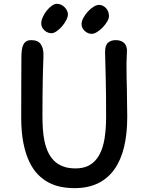

<svg xmlns="http://www.w3.org/2000/svg" viewBox="-20 -981 786 1016"><path d="M91.8 0ZM92.3 -358.9Q91.8 -436.5 92.5 -514.9Q93.3 -593.3 93.3 -679.2Q93.3 -699.7 95.5 -716.3Q97.7 -732.9 103.5 -744.6Q109.4 -756.3 119.4 -762.5Q129.4 -768.6 145 -768.6Q180.7 -768.6 195.3 -747.8Q210 -727.1 210 -691.4Q210 -681.2 209.5 -669.4Q209 -657.7 208.5 -641.6Q208 -625.5 207.3 -602.5Q206.5 -579.6 206.1 -547.4Q205.6 -515.1 205.1 -471.2Q204.6 -427.2 204.6 -368.7Q204.6 -333.5 206.8 -299.1Q209 -264.6 215.6 -233.6Q222.2 -202.6 234.4 -176.3Q246.6 -149.9 265.9 -130.6Q285.2 -111.3 313.2 -100.6Q341.3 -89.8 379.9 -89.8Q424.3 -89.8 455.1 -107.9Q485.8 -126 505.1 -160.6Q524.4 -195.3 533 -246.3Q541.5 -297.4 541.5 -363.3Q541.5 -481.9 539.6 -564Q537.6 -646 536.6 -682.6Q536.1 -689.9 536.1 -697.8Q536.1 -705.6 536.1 -707Q536.1 -741.7 551.5 -755.1Q566.9 -768.6 592.8 -768.6Q609.4 -768.6 620.8 -763.7Q632.3 -758.8 639.2 -751Q646 -743.2 648.9 -733.4Q651.9 -723.6 651.9 -714.4Q651.9 -698.2 650.6 -681.4Q649.4 -664.6 649.4 -646.5Q649.4 -607.4 649.9 -574.2Q650.4 -541 651.4 -510.7Q651.4 -475.6 652.3 -439.7Q653.3 -403.8 653.3 -362.3Q653.3 -272.9 636.5 -202.9Q619.6 -132.8 585 -84.5Q550.3 -36.1 497.8 -10.7Q445.3 14.6 374.5 14.6Q338.9 14.6 304.2 8.1Q269.5 1.5 238.3 -14.6Q207 -30.8 180.4 -58.1Q153.8 -85.4 134.3 -127Q114.7 -168.5 103.5 -225.6Q92.3 -282.7 92.3 -358.9ZM252 -805.2Q243.2 -805.2 233.6 -808.8Q224.1 -812.5 216.3 -819.3Q208.5 -826.2 203.4 -835.4Q198.2 -844.7 198.2 -856.4Q198.2 -872.1 206.3 -890.4Q214.4 -908.7 226.8 -924.3Q239.3 -939.9 253.9 -950.4Q268.6 -960.9 281.2 -960.9Q292.5 -960.9 303 -956.1Q313.5 -951.2 321.5 -943.1Q329.6 -935.1 334.5 -925Q339.4 -915 339.4 -904.8Q339.4 -892.1 330.6 -874.8Q321.8 -857.4 308.6 -842Q295.4 -826.7 280 -815.9Q264.6 -805.2 252 -805.2ZM465.3 -801.8Q456.5 -801.8 447 -805.4Q437.5 -809.1 429.7 -815.9Q421.9 -822.8 416.7 -832.3Q411.6 -841.8 411.6 -853Q411.6 -868.7 421.1 -886.5Q430.7 -904.3 444.8 -919.7Q459 -935.1 474.9 -945.1Q490.7 -955.1 503.9 -955.1Q515.1 -955.1 524.9 -950.2Q534.7 -945.3 541.7 -937.3Q548.8 -929.2 552.7 -918.7Q556.6 -908.2 556.6 -896.5V-896Q556.6 -883.3 547.1 -866.9Q537.6 -850.6 523.7 -836.2Q509.8 -821.8 493.9 -811.8Q478 -801.8 465.3 -801.8Z"/></svg>

Font: Autour One
Style: Regular
Weight: 400
Version: Version 1.007; ttfautohint (v0.92) -l 24 -r 24 -G 200 -x 7 -